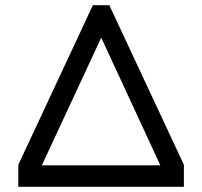

<svg xmlns="http://www.w3.org/2000/svg" viewBox="-20 -714 773 734"><path d="M50 -84 335 -694H398L683 -84V0H50ZM593 -82 367 -570 140 -82Z"/></svg>

Font: Turret Road
Style: Bold
Weight: 700
Designer: Noponies
Foundry: Noponies
Version: Version 1.001; ttfautohint (v1.8)